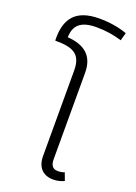

<svg xmlns="http://www.w3.org/2000/svg" viewBox="-164 -930 712 1006"><g transform="rotate(20 192.0 -427.0)"><path d="M209 -817C260 -817 305 -810 352 -796L364 -840C318 -856 267 -865 209 -865C75 -865 26 -797 30 -677C126 -677 177 -658 177 -564V-88C177 -21 214 11 269 11C291 11 313 5 329 -3L313 -46C302 -41 290 -39 276 -39C248 -39 235 -56 235 -90V-571C235 -667 181 -709 86 -716C87 -780 120 -817 209 -817Z"/></g></svg>

Font: FiraGO Light
Style: Regular
Weight: 300
Designer: bBox Type
Foundry: bBox Type GmbH
Version: Version 1.001;PS 001.001;hotconv 1.0.88;makeotf.lib2.5.64775